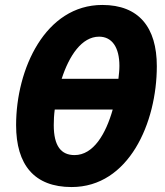

<svg xmlns="http://www.w3.org/2000/svg" viewBox="-20 -745 666 775"><path d="M269 10C500 10 613 -249 613 -478C613 -634 541 -725 393 -725C163 -725 45 -467 45 -240C45 -79 119 10 269 10ZM229 -427C259 -520 310 -597 380 -597C432 -597 462 -554 462 -479C462 -462 460 -444 458 -427ZM281 -119C227 -119 197 -155 197 -240C197 -259 198 -281 201 -303H435C407 -204 357 -119 281 -119Z"/></svg>

Font: Noto Sans Display SemiCondensed Extra
Style: Italic
Weight: 800
Width: 4
Italic angle: -12°
Designer: Monotype Design Team
Foundry: Monotype Imaging Inc.
Version: Version 1.900